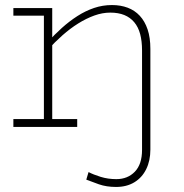

<svg xmlns="http://www.w3.org/2000/svg" viewBox="-20 -503 728 761"><path d="M440 238Q402 238 372 227.5Q342 217 322 209L331 179Q350 189 379 198Q408 207 441 207Q486 207 514.5 177.5Q543 148 543 91V-303Q543 -340 535.5 -368Q528 -396 512 -415Q496 -434 472.5 -443.5Q449 -453 417 -453Q386 -453 354 -441.5Q322 -430 290 -410Q258 -390 227.5 -363Q197 -336 169 -305V-336Q196 -366 225.5 -392.5Q255 -419 287 -439.5Q319 -460 353 -471.5Q387 -483 424 -483Q458 -483 486 -472.5Q514 -462 534 -440.5Q554 -419 565 -386.5Q576 -354 576 -309V90Q576 134 559.5 167.5Q543 201 512.5 219.5Q482 238 440 238ZM33 0V-31H286V0ZM154 0V-471H187V0ZM33 -441V-471H187V-441Z"/></svg>

Font: BioRhyme ExtraLight
Style: Regular
Weight: 250
Designer: Aoife Mooney
Foundry: Aoife Mooney Type
Version: Version 1.600;gftools[0.9.33]